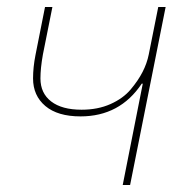

<svg xmlns="http://www.w3.org/2000/svg" viewBox="-20 -526 544 546"><path d="M329 0 386 -288H383Q321 -195 209 -195Q144 -195 109 -224.5Q74 -254 74 -303Q74 -335 81 -370L108 -506H129L102 -371Q95 -332 95 -303Q95 -261 125.5 -237.5Q156 -214 212 -214Q258 -214 294 -230Q330 -246 351.5 -271.5Q373 -297 385.5 -321.5Q398 -346 403 -371L430 -506H451L350 0Z"/></svg>

Font: IBM Plex Sans Thin
Style: Italic
Weight: 100
Italic angle: -11.31°
Designer: Mike Abbink, Paul van der Laan, Pieter van Rosmalen
Foundry: Bold Monday
Version: Version 3.0